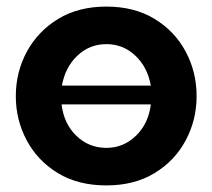

<svg xmlns="http://www.w3.org/2000/svg" viewBox="-20 -553 645 583"><path d="M303 10Q217 10 155.5 -27.5Q94 -65 61 -127Q28 -189 28 -261Q28 -334 61.5 -396Q95 -458 156.5 -495.5Q218 -533 303 -533Q388 -533 449.5 -495.5Q511 -458 544 -396Q577 -334 577 -261Q577 -189 544 -127Q511 -65 449.5 -27.5Q388 10 303 10ZM303 -419Q252 -419 215 -384Q178 -349 168 -293H438Q428 -349 391 -384Q354 -419 303 -419ZM303 -104Q355 -104 393 -141Q431 -178 438 -236H167Q174 -177 212 -140.5Q250 -104 303 -104Z"/></svg>

Font: Raleway
Style: Bold
Weight: 700
Designer: Matt McInerney, Pablo Impallari, Rodrigo Fuenzalida
Foundry: Matt McInerney, Pablo Impallari, Rodrigo Fuenzalida
Version: Version 4.026